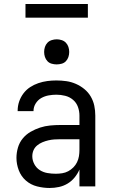

<svg xmlns="http://www.w3.org/2000/svg" viewBox="-20 -929 565 957"><path d="M227 8Q196 8 164.5 0Q133 -8 109 -29Q85 -50 73.5 -80.5Q62 -111 62 -142Q62 -168 69.5 -193.5Q77 -219 93.5 -239Q110 -259 132.5 -272Q155 -285 179.5 -293Q204 -301 230 -303.5Q256 -306 282 -306H376V-353Q376 -375 368.5 -396Q361 -417 344 -431.5Q327 -446 305 -451.5Q283 -457 261 -457Q242 -457 222.5 -453.5Q203 -450 186 -440.5Q169 -431 158 -413.5Q147 -396 147 -376V-375H68V-378Q68 -401 75.5 -423Q83 -445 97 -463.5Q111 -482 130 -494.5Q149 -507 171 -514.5Q193 -522 215.5 -525Q238 -528 261 -528Q286 -528 310.5 -524.5Q335 -521 358 -511Q381 -501 400.5 -485Q420 -469 432.5 -447.5Q445 -426 450 -402Q455 -378 455 -353V0H376V-84Q367 -63 352 -44.5Q337 -26 317 -14Q297 -2 274 3Q251 8 227 8ZM258 -63Q274 -63 290 -65.5Q306 -68 320 -75.5Q334 -83 345.5 -94.5Q357 -106 364 -120.5Q371 -135 373.5 -150.5Q376 -166 376 -182V-235H282Q266 -235 251 -234Q236 -233 221 -229.5Q206 -226 191.5 -220Q177 -214 165 -204Q153 -194 147 -180Q141 -166 141 -150Q141 -130 151 -111Q161 -92 178.5 -81Q196 -70 216.5 -66.5Q237 -63 258 -63ZM262 -608Q250 -608 237.5 -611.5Q225 -615 216.5 -624Q208 -633 204 -645Q200 -657 200 -670Q200 -683 204 -695Q208 -707 216.5 -716Q225 -725 237.5 -729Q250 -733 263 -733Q275 -733 287.5 -729Q300 -725 308.5 -716Q317 -707 321 -695Q325 -683 325 -670Q325 -657 321 -645Q317 -633 308.5 -624Q300 -615 287.5 -611.5Q275 -608 262 -608ZM107 -841V-909H418V-841Z"/></svg>

Font: Iosevka Pride
Style: Regular
Weight: 400
Monospace: yes
Designer: Belleve Invis
Foundry: Belleve Invis
Version: Version 30.3.1; ttfautohint (v1.8.4)